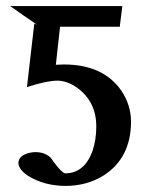

<svg xmlns="http://www.w3.org/2000/svg" viewBox="-20 -594 493 626"><path d="M293.9 -182.1Q293.9 -260.7 233.9 -306.2Q200.7 -330.6 167 -331.1Q130.9 -330.6 67.9 -310.1L91.8 -517.1L101.1 -513.2Q87.9 -522 56.9 -543.5Q25.9 -564.9 13.2 -574.2H378.9L371.1 -512.2V-506.8H175.8Q173.3 -485.4 168.9 -444.8Q164.6 -403.8 162.1 -382.8Q165.5 -382.8 175 -383.3Q184.6 -383.8 188 -383.8Q316.9 -383.8 376 -297.9Q406.7 -252 407.2 -198.2Q407.2 -78.1 316.4 -21Q263.2 11.7 194.8 12.2Q125.5 12.2 72.8 -20Q41 -40.5 40 -62Q40 -85 71.8 -94.7Q84 -98.1 96.2 -98.1Q137.2 -97.2 153.8 -67.9Q180.2 -31.7 191.9 -28.8Q255.4 -28.8 281.7 -102.1Q293.9 -137.7 293.9 -182.1Z"/></svg>

Font: Linux Libertine O
Style: Bold
Weight: 700
Designer: Philipp H. Poll
Foundry: Philipp H. Poll
Version: Version 5.0.0